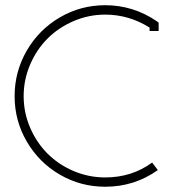

<svg xmlns="http://www.w3.org/2000/svg" viewBox="-20 -708 665 737"><path d="M554.2 -602.1Q475.1 -651.9 383.8 -651.9Q320.3 -651.9 262.5 -627Q204.6 -602.1 162.6 -560.1Q120.6 -518.1 95.7 -460.2Q70.8 -402.3 70.8 -338.9Q70.8 -275.4 95.7 -217.8Q120.6 -160.2 162.6 -118.2Q204.6 -76.2 262.5 -51.5Q320.3 -26.9 383.8 -26.9Q485.8 -26.9 564 -84L585.9 -55.2Q496.1 8.8 383.8 8.8Q289.6 8.8 209.5 -37.8Q129.4 -84.5 82.8 -164.6Q36.1 -244.6 36.1 -338.9Q36.1 -433.1 82.8 -513.7Q129.4 -594.2 209.5 -641.1Q289.6 -688 383.8 -688Q491.2 -688 581.1 -627L588.9 -621.1V-588.9H554.2Z"/></svg>

Font: RawengulkPcs
Style: Regular
Weight: 400
Version: Version 0.92